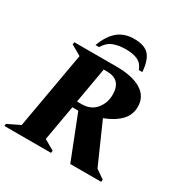

<svg xmlns="http://www.w3.org/2000/svg" viewBox="-222 -1020 1139 1179"><g transform="rotate(30 347.5 -431.0)"><path d="M-30 0 -28 -16 59 -58 155 -602 82 -644 85 -660H384Q497 -660 559 -622Q621 -584 621 -511Q621 -453 580.5 -411.5Q540 -370 470 -344L596 -59L658 -16L656 0H437L316 -308H274L230 -58L303 -16L300 0ZM347 -605H325L281 -353H314Q378 -353 414 -396Q450 -439 450 -499Q450 -605 347 -605ZM206 -710Q235 -788 280.5 -825Q326 -862 394 -862Q469 -862 500.5 -826Q532 -790 538 -710H513Q499 -750 466.5 -765.5Q434 -781 382 -781Q331 -781 293.5 -766.5Q256 -752 231 -710Z"/></g></svg>

Font: Spectral SC ExtraBold
Style: Italic
Weight: 800
Italic angle: -10°
Designer: Jean-Baptiste Levee
Foundry: Production Type
Version: Version 2.001